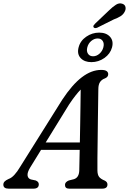

<svg xmlns="http://www.w3.org/2000/svg" viewBox="-45 -1128 771 1148"><path d="M135.5 -126.5Q117.5 -97 119.8 -78.8Q122 -60.5 140 -55L168.5 -49Q187 -41.5 187 -26Q187 0 155 0H7Q-25 0 -25 -24Q-25 -34.5 -18 -42.2Q-11 -50 6.5 -58Q23.5 -63.5 41 -82.5Q58.5 -101.5 75.5 -130.5L327 -531.5Q387 -622.5 444.5 -666.2Q502 -710 560 -710Q583 -710 592.5 -703Q602 -696 602 -684.5Q602 -667.5 583 -659.5Q564 -653 553.5 -638Q543 -623 543 -594.5Q542.5 -563.5 541.8 -513Q541 -462.5 540.2 -403.2Q539.5 -344 538.8 -286Q538 -228 537.5 -181Q537 -134 537.5 -108.5Q538 -83 547.5 -70.5Q557 -58 581.5 -48Q597.5 -40 597.5 -25Q597.5 0 566 0H368.5Q343.5 0 343.5 -22.5Q343.5 -39.5 366.5 -49L396.5 -56.5Q428 -66 429 -110Q430 -153.5 431.5 -232H200.5ZM368.5 -504 228 -276H432.5Q433.5 -330 434.5 -387.5Q435.5 -445 436.2 -498.5Q437 -552 437.5 -592.5Q424 -579 406.8 -557.2Q389.5 -535.5 368.5 -504ZM606 -1065Q629.5 -1088 648.8 -1100Q668 -1112 686.5 -1105.5Q702 -1100.5 705.2 -1086.2Q708.5 -1072 700 -1057Q692 -1041.5 676 -1031.2Q660 -1021 635.5 -1012L535.5 -962Q519.5 -956.5 514 -966Q511.5 -971 515.2 -976.8Q519 -982.5 524.5 -987.5ZM501.5 -756.5Q459.5 -756.5 437 -781Q414.5 -805.5 425 -845Q435 -884 470.5 -908.5Q506 -933 548 -933Q590.5 -933 612.8 -908.2Q635 -883.5 625 -845Q614.5 -806 579.2 -781.2Q544 -756.5 501.5 -756.5ZM539 -898Q518.5 -898 500.8 -883.2Q483 -868.5 477 -845Q471 -822 481 -806.8Q491 -791.5 511.5 -791.5Q532 -791.5 549.5 -806.8Q567 -822 573 -845Q579 -868 569.2 -883Q559.5 -898 539 -898Z"/></svg>

Font: Fraunces 9pt S050
Style: Italic
Weight: 400
Italic angle: -16°
Version: Version 1.000; ttfautohint (v1.8.3)